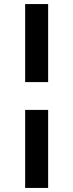

<svg xmlns="http://www.w3.org/2000/svg" viewBox="-20 -821 364 954"><path d="M105 112.8V-274.9H219.2V112.8ZM105 -413.1V-800.8H219.2V-413.1Z"/></svg>

Font: Poppins Medium
Style: Regular
Weight: 500
Designer: Ninad Kale (Devanagari), Jonny Pinhorn (Latin)
Foundry: Indian Type Foundry
Version: 4.004